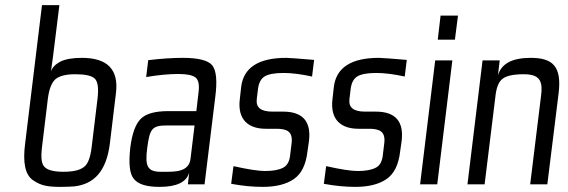

<svg xmlns="http://www.w3.org/2000/svg" viewBox="-20 -720 2217 750"><path d="M433 -357C444 -448 400 -494 300 -494C263 -494 235 -489 215 -479C195 -468 183 -455 179 -440C182 -461 192 -534 194 -555L212 -700H144L78 -158C69 -88 77 -38 109 -16C141 6 167 10 219 10C239 10 256 9 271 8C346 -1 395 -49 409 -158ZM338 -145C333 -104 323 -78 307 -67C291 -55 265 -49 228 -49C192 -49 167 -55 155 -67C142 -78 139 -104 144 -145L167 -335C172 -373 182 -398 197 -411C213 -424 239 -430 274 -430C311 -430 336 -425 349 -414C362 -403 366 -376 361 -335Z M779 0 821 -342C829 -404 825 -445 809 -465C793 -484 755 -494 694 -494C654 -494 609 -491 559 -485L551 -419C598 -427 640 -431 677 -431C711 -431 733 -426 744 -417C755 -408 759 -390 756 -363L747 -286H638C586 -286 550 -276 530 -256C509 -235 496 -198 489 -144C482 -82 486 -41 503 -21C520 0 553 10 603 10C671 10 709 -9 719 -46L714 0ZM555 -141C565 -220 575 -230 635 -230H740L724 -98C717 -47 660 -49 622 -49H608C555 -49 546 -72 555 -141Z M1018 -217H1059C1099 -217 1125 -208 1119 -160L1113 -111C1110 -87 1100 -71 1084 -64C1068 -56 1045 -52 1015 -52C991 -52 950 -58 892 -71L883 -2C926 6 967 10 1006 10C1057 10 1098 0 1127 -20C1157 -40 1175 -76 1181 -128L1187 -170C1196 -246 1162 -284 1086 -284H1044C999 -284 979 -300 983 -333L988 -374C991 -396 999 -412 1013 -421C1027 -430 1052 -435 1088 -435C1120 -435 1158 -430 1199 -421L1207 -486C1147 -491 1110 -494 1098 -494C990 -494 931 -456 922 -380L917 -335C906 -252 951 -217 1018 -217Z M1380 -217H1421C1461 -217 1487 -208 1481 -160L1475 -111C1472 -87 1462 -71 1446 -64C1430 -56 1407 -52 1377 -52C1353 -52 1312 -58 1254 -71L1245 -2C1288 6 1329 10 1368 10C1419 10 1460 0 1489 -20C1519 -40 1537 -76 1543 -128L1549 -170C1558 -246 1524 -284 1448 -284H1406C1361 -284 1341 -300 1345 -333L1350 -374C1353 -396 1361 -412 1375 -421C1389 -430 1414 -435 1450 -435C1482 -435 1520 -430 1561 -421L1569 -486C1509 -491 1472 -494 1460 -494C1352 -494 1293 -456 1284 -380L1279 -335C1268 -252 1313 -217 1380 -217Z M1757 -565 1769 -659H1701L1690 -565ZM1688 0 1747 -484H1680L1621 0Z M2053 -494C1980 -494 1938 -471 1925 -425L1932 -484H1865L1806 0H1873L1916 -350C1920 -381 1929 -402 1944 -413C1959 -424 1986 -430 2026 -430C2043 -430 2056 -428 2067 -424C2092 -414 2099 -391 2094 -350L2051 0H2118L2162 -355C2175 -461 2139 -494 2053 -494Z"/></svg>

Font: Gamestation Condensed
Style: Italic
Weight: 400
Width: 3
Designer: Jonas Hecksher
Foundry: Jonas Hecksher, Playtypeª, e-types AS
Version: Version 1.003